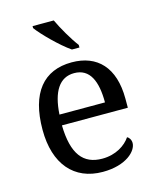

<svg xmlns="http://www.w3.org/2000/svg" viewBox="-116 -847 767 937"><g transform="rotate(-15 267.5 -378.0)"><path d="M295 -606H333V-619C304 -657 267 -721 246 -766H139V-756C164 -721 242 -642 295 -606ZM287 10C406 10 463 -49 463 -89C463 -106 453 -119 444 -123C420 -87 370 -53 301 -53C205 -53 155 -115 152 -261H485V-307C485 -465 406 -546 277 -546C135 -546 55 -451 55 -264C55 -91 142 10 287 10ZM384 -315H154C161 -430 201 -492 275 -492C355 -492 384 -421 384 -315Z"/></g></svg>

Font: Noto Fangsong KSS Vertical
Style: Regular
Weight: 400
Designer: LIU Zhao, ZHANG Congyu, Kushim JIANG
Foundry: Guyu Beijing Co. Ltd.
Version: Version 1.000;November 16, 2022;FontCreator 11.5.0.2427 64-b